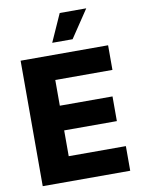

<svg xmlns="http://www.w3.org/2000/svg" viewBox="-102 -1026 820 1096"><g transform="rotate(-10 308.5 -478.5)"><path d="M250.4 -796.5H368.6L475.9 -956.7H322.1ZM55 0H562.1V-142.8H230.8V-292.3H536.2V-435.4H230.8V-584.5H562.1V-727.3H55Z"/></g></svg>

Font: TID UI Extra Bold
Style: Regular
Weight: 800
Designer: The TID Project Authors
Foundry: Bakken & Bæck
Version: Version 1.001;hotconv 1.0.109;makeotfexe 2.5.65596